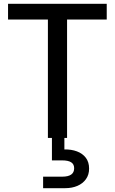

<svg xmlns="http://www.w3.org/2000/svg" viewBox="-20 -720 600 1002"><path d="M230 0V-618H22V-700H537V-618H330V0ZM205 262V202H304Q336 202 351.5 191Q367 180 367 158Q367 137 351.5 127Q336 117 304 117H251V-5H316V60Q352 59 381.5 70Q411 81 428 103.5Q445 126 445 160Q445 192 428.5 215Q412 238 384 250Q356 262 321 262Z"/></svg>

Font: DM Sans 28pt Medium
Style: Regular
Weight: 500
Version: Version 4.004;gftools[0.9.30]